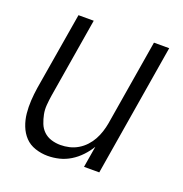

<svg xmlns="http://www.w3.org/2000/svg" viewBox="-102 -611 678 710"><g transform="rotate(20 237.5 -256.0)"><path d="M159 8Q134 8 110 0Q86 -8 70 -25Q54 -42 45 -65Q36 -88 33.5 -113Q31 -138 32.5 -163.5Q34 -189 38 -215L89 -520H149L97 -206Q94 -187 92.5 -168Q91 -149 94.5 -131.5Q98 -114 104.5 -97.5Q111 -81 123.5 -69Q136 -57 153.5 -51.5Q171 -46 190 -46Q207 -46 224.5 -50Q242 -54 258 -63.5Q274 -73 286.5 -86.5Q299 -100 307.5 -115.5Q316 -131 321.5 -148Q327 -165 330 -182L386 -520H446L360 0H300L314 -84Q302 -64 285 -46Q268 -28 247.5 -15.5Q227 -3 204.5 2.5Q182 8 159 8Z"/></g></svg>

Font: Iosevka QP Light
Style: Italic
Weight: 300
Italic angle: -9°
Designer: Belleve Invis
Foundry: Belleve Invis
Version: Version 20.0.0; ttfautohint (v1.8.4)